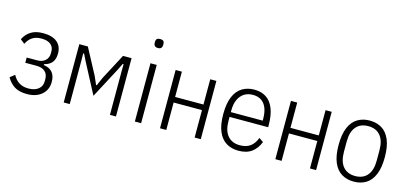

<svg xmlns="http://www.w3.org/2000/svg" viewBox="-64 -1175 3457 1629"><g transform="rotate(15 1664.5 -360.0)"><path d="M210 12Q141 12 99.5 -14.5Q58 -41 32 -88L73 -120Q93 -81 126.5 -59Q160 -37 210 -37Q266 -37 297.5 -63Q329 -89 329 -131V-150Q329 -194 302.5 -217.5Q276 -241 227 -241H129V-287H222Q266 -287 292 -311Q318 -335 318 -373V-391Q318 -430 290.5 -452.5Q263 -475 210 -475Q160 -475 129 -454Q98 -433 79 -394L41 -424Q63 -470 104.5 -496.5Q146 -523 212 -523Q292 -523 334.5 -488Q377 -453 377 -388Q377 -338 353.5 -309.5Q330 -281 286 -271V-263Q337 -256 362.5 -225.5Q388 -195 388 -142Q388 -72 339.5 -30Q291 12 210 12Z M531 0V-512H606L726 -287L758 -214H764L796 -287L915 -512H990V0H937V-382L938 -445H930L902 -388L760 -120L619 -388L591 -445H583L584 -382V0Z M1183 -653Q1164 -653 1155 -662.5Q1146 -672 1146 -686V-700Q1146 -715 1155 -723.5Q1164 -732 1183 -732Q1203 -732 1211.5 -723.5Q1220 -715 1220 -700V-686Q1220 -672 1211.5 -662.5Q1203 -653 1183 -653ZM1156 0V-512H1211V0Z M1377 0V-512H1432V-290H1681V-512H1735V0H1681V-241H1432V0Z M2067 12Q2007 12 1961 -15.5Q1915 -43 1889.5 -102.5Q1864 -162 1864 -256Q1864 -350 1889.5 -409.5Q1915 -469 1961 -496.5Q2007 -524 2067 -524Q2128 -524 2171 -496Q2214 -468 2237.5 -410Q2261 -352 2261 -261V-246H1922V-211Q1922 -126 1960 -81Q1998 -36 2067 -36Q2124 -36 2159 -62Q2194 -88 2213 -139L2251 -113Q2229 -55 2184.5 -21.5Q2140 12 2067 12ZM2067 -478Q2021 -478 1989 -457Q1957 -436 1939.5 -397Q1922 -358 1922 -301V-288H2202V-301Q2202 -358 2187 -397Q2172 -436 2142 -457Q2112 -478 2067 -478Z M2390 0V-512H2445V-290H2694V-512H2748V0H2694V-241H2445V0Z M3080 12Q3020 12 2974 -15.5Q2928 -43 2902.5 -102.5Q2877 -162 2877 -256Q2877 -350 2902.5 -409.5Q2928 -469 2974 -496.5Q3020 -524 3080 -524Q3141 -524 3186.5 -496.5Q3232 -469 3257.5 -409.5Q3283 -350 3283 -256Q3283 -162 3257.5 -102.5Q3232 -43 3186.5 -15.5Q3141 12 3080 12ZM3080 -37Q3149 -37 3186.5 -81.5Q3224 -126 3224 -211V-301Q3224 -386 3186.5 -430.5Q3149 -475 3080 -475Q3011 -475 2973.5 -430.5Q2936 -386 2936 -301V-211Q2936 -126 2973.5 -81.5Q3011 -37 3080 -37Z"/></g></svg>

Font: IBM Plex Sans Condensed Light
Style: Regular
Weight: 300
Width: 3
Designer: Mike Abbink, Paul van der Laan, Pieter van Rosmalen
Foundry: Bold Monday
Version: Version 3.201